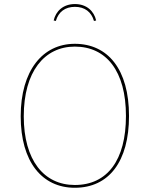

<svg xmlns="http://www.w3.org/2000/svg" viewBox="-20 -904 728 934"><path d="M344.4 -884.3C287.3 -884.3 251.3 -849.7 241.1 -804.3L251.7 -802.1C264.3 -846.1 296.9 -870.7 344.4 -870.7C392 -870.7 424.6 -846.1 437.1 -802.1L447.7 -804.3C437.6 -849.7 401.6 -884.3 344.4 -884.3ZM343.9 -690.9C187.1 -690.9 80.7 -560.4 80.7 -338.4C80.7 -116.9 184.4 9.4 343.9 9.4C510.4 9.4 607.6 -119.1 607.6 -340C607.6 -566.4 504.9 -690.9 343.9 -690.9ZM343.9 -677.3C496.6 -677.3 592.7 -558.9 592.7 -340C592.7 -125 502.1 -4.1 343.9 -4.1C193.6 -4.1 95.6 -124.4 95.6 -338.4C95.6 -554.6 195.4 -677.3 343.9 -677.3Z"/></svg>

Font: Fira Sans Hair
Style: Regular
Weight: 100
Designer: bBox Type GmbH & Carrois Corporate GbR & Edenspiekermann AG
Foundry: bBox Type GmbH & Carrois Corporate GbR & Edenspiekermann AG
Version: Version 4.300;PS 004.300;hotconv 1.0.88;makeotf.lib2.5.64775